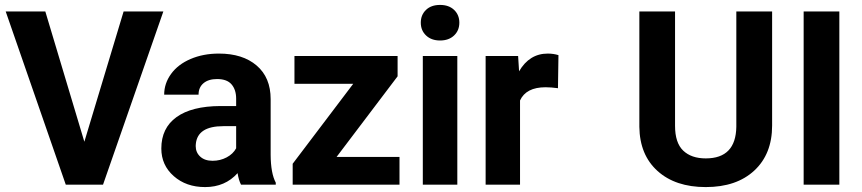

<svg xmlns="http://www.w3.org/2000/svg" viewBox="-20 -758 3537 788"><path d="M326.2 -176.3 487.3 -710.9H650.4L402.8 0H250L3.4 -710.9H166Z M969.2 0Q959.5 -19 955.1 -47.4Q903.8 9.8 821.8 9.8Q744.1 9.8 693.1 -35.2Q642.1 -80.1 642.1 -148.4Q642.1 -232.4 704.3 -277.3Q766.6 -322.3 884.3 -322.8H949.2V-353Q949.2 -389.6 930.4 -411.6Q911.6 -433.6 871.1 -433.6Q835.4 -433.6 815.2 -416.5Q794.9 -399.4 794.9 -369.6H653.8Q653.8 -415.5 682.1 -454.6Q710.4 -493.7 762.2 -515.9Q814 -538.1 878.4 -538.1Q976.1 -538.1 1033.4 -489Q1090.8 -439.9 1090.8 -351.1V-122.1Q1091.3 -46.9 1111.8 -8.3V0ZM852.5 -98.1Q883.8 -98.1 910.2 -112.1Q936.5 -126 949.2 -149.4V-240.2H896.5Q790.5 -240.2 783.7 -167L783.2 -158.7Q783.2 -132.3 801.8 -115.2Q820.3 -98.1 852.5 -98.1Z M1361.3 -113.8H1619.6V0H1181.2V-85.9L1429.7 -414.1H1188.5V-528.3H1611.8V-444.8Z M1856.9 0H1715.3V-528.3H1856.9ZM1707 -665Q1707 -696.8 1728.3 -717.3Q1749.5 -737.8 1786.1 -737.8Q1822.3 -737.8 1843.8 -717.3Q1865.2 -696.8 1865.2 -665Q1865.2 -632.8 1843.5 -612.3Q1821.8 -591.8 1786.1 -591.8Q1750.5 -591.8 1728.8 -612.3Q1707 -632.8 1707 -665Z M2270 -396Q2241.2 -399.9 2219.2 -399.9Q2139.2 -399.9 2114.3 -345.7V0H1973.1V-528.3H2106.4L2110.4 -465.3Q2152.8 -538.1 2228 -538.1Q2251.5 -538.1 2272 -531.7Z M3148.9 -710.9V-242.7Q3148.9 -126 3075.9 -58.1Q3002.9 9.8 2876.5 9.8Q2752 9.8 2678.7 -56.2Q2605.5 -122.1 2604 -237.3V-710.9H2750.5V-241.7Q2750.5 -171.9 2783.9 -139.9Q2817.4 -107.9 2876.5 -107.9Q3000 -107.9 3002 -237.8V-710.9Z M3424.8 0H3278.3V-710.9H3424.8Z"/></svg>

Font: Vazir UI
Style: Bold-UI
Weight: 700
Designer: Saber Rastikerdar
Foundry: Saber Rastikerdar
Version: Version 30.1.0